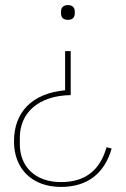

<svg xmlns="http://www.w3.org/2000/svg" viewBox="-20 -531 496 755"><path d="M220 204C327 204 392 148 419 53L399 48C374 135 319 185 220 185C118 185 58 124 58 36V10C58 -87 131 -155 258 -157V-330H236V-176C107 -164 35 -91 35 25C35 132 105 204 220 204ZM247 -453C265 -453 274 -462 274 -478V-486C274 -502 264 -511 247 -511C230 -511 220 -502 220 -486V-478C220 -462 229 -453 247 -453Z"/></svg>

Font: IBM Plex Thai Thin
Style: Regular
Weight: 100
Designer: Mike Abbink, Paul van der Laan, Pieter van Rosmalen, Ben Mitchell, Mark Frömberg
Foundry: Bold Monday
Version: Version 1.0